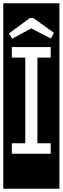

<svg xmlns="http://www.w3.org/2000/svg" viewBox="-32 -937 382 1170"><path d="M-12 213V-917H330V213ZM278 -702 297 -737 171 -827H150L23 -734L42 -701L158 -764ZM40 0H277V-64H196V-586H277V-650H40V-586H122V-64H40Z"/></svg>

Font: Zilla Slab Highlight
Style: Regular
Weight: 400
Designer: Typotheque Type Foundry
Foundry: Typotheque type foundry
Version: Version 1.1; 2017; ttfautohint (v1.6)